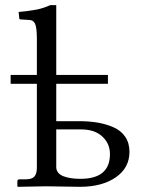

<svg xmlns="http://www.w3.org/2000/svg" viewBox="-20 -718 550 740"><path d="M403.8 -124Q403.8 -164.6 374.3 -191.9Q344.7 -219.2 293 -219.2H196.8V-74.2Q196.8 -61.5 204.6 -52.2Q212.4 -43 226.1 -38.1Q239.7 -33.2 255.6 -31Q271.5 -28.8 290 -28.8Q403.8 -28.8 403.8 -124ZM196.8 -698.2V-429.2H396V-395H196.8V-251H284.2Q323.2 -251 355.5 -245.6Q387.7 -240.2 416.7 -227.8Q445.8 -215.3 462.4 -191.2Q479 -167 479 -132.8Q479 -70.8 426 -34.4Q373 2 288.1 2Q262.7 2 223.1 1Q183.6 0 158.2 0L48.8 2L46.9 0V-19Q46.9 -26.9 55.2 -26.9H79.1Q103.5 -26.9 112.8 -37.8Q122.1 -48.8 122.1 -71.8V-395H21V-429.2H122.1V-573.2Q121.6 -613.8 114.7 -627.4Q107.9 -641.1 91.8 -641.1L60.1 -643.1Q54.2 -643.1 54.2 -647.9L51.8 -671.9Q76.2 -673.3 122.1 -681.2Q147.5 -686.5 173.8 -698.2Z"/></svg>

Font: Linux Biolinum G
Style: Regular
Weight: 400
Designer: Philipp H. Poll
Foundry: Philipp H. Poll
Version: Version 1.1.0 ; ttfautohint (v1.6)